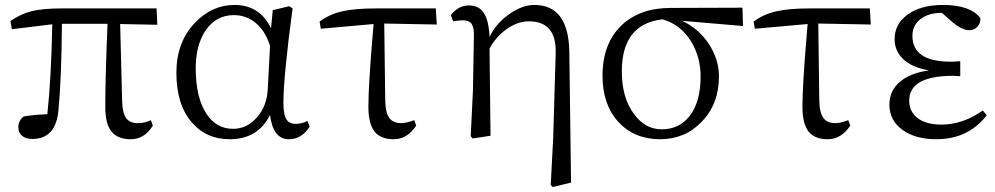

<svg xmlns="http://www.w3.org/2000/svg" viewBox="-20 -548 4018 775"><path d="M508 14Q455 14 430 -17Q405 -48 405 -116Q405 -234 414 -452H230Q228 -226 216 -104Q206 13 110 13Q85 13 69.5 0.5Q54 -12 54 -34Q54 -62 76 -78Q116 -85 171 -87Q187 -232 191 -450L28 -430L22 -463Q64 -492 108 -503Q153 -514 229 -514H612L615 -448L465 -451L473 -141Q474 -90 491 -69Q505 -51 537 -51Q565 -51 589 -63L597 -41Q563 14 508 14Z M907 14Q813 14 755 -53Q692 -125 692 -254Q692 -379 768 -457Q836 -528 927 -528Q1028 -528 1074 -434L1081 -507L1148 -523L1161 -514Q1124 -239 1124 -132Q1124 -84 1137 -65Q1148 -48 1174 -48Q1199 -48 1221 -60L1230 -37Q1198 14 1146 14Q1082 14 1070 -84Q1021 14 907 14ZM921 -28Q976 -28 1016 -73Q1058 -119 1061 -191L1070 -363Q1051 -423 1012.5 -455Q974 -487 924 -487Q852 -487 810 -425Q770 -366 770 -273Q770 -155 813 -89Q853 -28 921 -28Z M1569 14Q1516 14 1491.5 -17.5Q1467 -49 1467 -117Q1467 -204 1485 -416Q1487 -440 1488 -451L1275 -432L1270 -461Q1312 -492 1365 -503Q1413 -514 1497 -514H1739L1743 -449L1531 -453L1535 -142Q1536 -91 1553 -70Q1568 -51 1600 -51Q1620 -51 1652 -63L1660 -41Q1624 14 1569 14Z M2211 207 2203 198 2213 7 2223 -333Q2227 -462 2114 -462Q2070 -462 2026 -431Q1982 -400 1956 -352L1960 0L1888 11L1880 2L1889 -182L1893 -408Q1893 -439 1883 -452.5Q1873 -466 1848 -466Q1835 -466 1809 -462L1800 -487Q1830 -526 1872 -526Q1913 -526 1932 -497Q1953 -467 1956 -399Q1984 -457 2040 -494Q2090 -528 2137 -528Q2274 -528 2278 -341L2285 189Z M2645 14Q2540 14 2476 -56Q2412 -126 2412 -242Q2412 -372 2489 -446Q2563 -516 2687 -516L2977 -517L2979 -443L2733 -464Q2800 -433 2841 -371Q2882 -309 2882 -239Q2882 -129 2813 -57Q2745 14 2645 14ZM2651 -26Q2721 -26 2763 -79Q2808 -136 2808 -239Q2808 -317 2770 -380Q2728 -449 2654 -470Q2490 -451 2490 -260Q2490 -153 2539 -88Q2584 -26 2651 -26Z M3321 14Q3268 14 3243.5 -17.5Q3219 -49 3219 -117Q3219 -204 3237 -416Q3239 -440 3240 -451L3027 -432L3022 -461Q3064 -492 3117 -503Q3165 -514 3249 -514H3491L3495 -449L3283 -453L3287 -142Q3288 -91 3305 -70Q3320 -51 3352 -51Q3372 -51 3404 -63L3412 -41Q3376 14 3321 14Z M3759 14Q3676 14 3624 -23Q3570 -61 3570 -126Q3570 -181 3611.5 -217Q3653 -253 3730 -264Q3661 -275 3624 -311Q3591 -344 3591 -390Q3591 -450 3642 -488Q3696 -528 3786 -528Q3897 -528 3937 -475Q3939 -456 3926 -441Q3913 -426 3893 -426Q3863 -426 3823 -460L3782 -496H3780Q3729 -496 3697 -472Q3663 -447 3663 -403Q3663 -299 3818 -299Q3834 -299 3856 -301V-240Q3853 -240 3849 -241Q3833 -242 3828 -242Q3650 -242 3650 -142Q3650 -97 3684.5 -71Q3719 -45 3780 -45Q3866 -45 3947 -102L3963 -83Q3889 14 3759 14Z"/></svg>

Font: Cactus Classical Serif
Style: Regular
Weight: 400
Designer: Henry Chan (via Glyphwiki)、田海東、宇文滿月
Foundry: Moonlit Owen
Version: Version 1.000